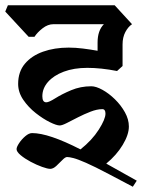

<svg xmlns="http://www.w3.org/2000/svg" viewBox="-38 -659 555 730"><path d="M407 -389Q346 -401 294 -401Q243 -401 204.5 -386.5Q166 -372 144.5 -347.5Q123 -323 123 -293Q123 -270 138 -270Q148 -270 172.5 -285.5Q197 -301 232.5 -316Q268 -331 309 -331Q327 -331 351.5 -317.5Q376 -304 399 -281.5Q422 -259 437 -232Q452 -205 452 -178Q452 -147 428.5 -108Q405 -69 366 -37L482 28L467 51L376 3Q321 -26 289 -40Q257 -54 241 -58Q225 -62 217 -62Q210 -62 199 -50.5Q188 -39 176 -28Q164 -17 153 -17Q143 -17 122 -24.5Q101 -32 78.5 -44Q56 -56 40.5 -69Q25 -82 25 -92Q25 -100 34.5 -114.5Q44 -129 58 -141Q72 -153 84 -153Q147 -153 268 -91Q312 -126 337.5 -166Q363 -206 363 -227Q363 -244 351 -244Q331 -244 306.5 -234.5Q282 -225 258.5 -213Q235 -201 216.5 -191.5Q198 -182 189 -182Q177 -182 151.5 -194.5Q126 -207 98 -229Q70 -251 50.5 -279.5Q31 -308 31 -340Q31 -386 56.5 -416.5Q82 -447 125.5 -462.5Q169 -478 223 -478Q249 -478 277 -474.5Q305 -471 333 -466V-497Q333 -543 357 -567H165Q144 -567 124 -551.5Q104 -536 93 -519H71L-18 -615L-8 -639H398L464 -567Q449 -557 438.5 -537Q428 -517 428 -490V-408Z"/></svg>

Font: Jaini Purva
Style: Regular
Weight: 400
Designer: Maithili Shingre, Girish Dalvi (Devanagari), Taresh Vohra (Latin)
Foundry: Ek Type
Version: Version 2.000; ttfautohint (v1.8.4.7-5d5b)